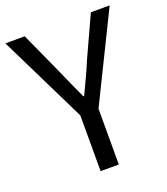

<svg xmlns="http://www.w3.org/2000/svg" viewBox="-136 -828 803 922"><g transform="rotate(-20 265.5 -366.5)"><path d="M219 0H312V-285L532 -733H436L341 -526C319 -472 294 -421 268 -366H264C238 -421 216 -472 192 -526L98 -733H-1L219 -285Z"/></g></svg>

Font: Noto Sans CJK TC Regular
Style: Regular
Weight: 400
Designer: Ryoko NISHIZUKA (kana & ideographs); Paul D. Hunt (Latin, Greek & Cyrillic); Wenlong ZHANG (bopomofo); Sandoll Communica
Foundry: Adobe Systems Incorporated
Version: Version 1.001;PS 1.001;hotconv 1.0.78;makeotf.lib2.5.61930